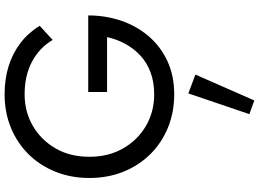

<svg xmlns="http://www.w3.org/2000/svg" viewBox="-162 -588 1100 815"><g transform="rotate(-90 387.5 -180.0)"><path d="M405 -355H730Q730 -282 708 -216.5Q686 -151 643 -100Q600 -49 537.5 -19.5Q475 10 395 10Q319 10 254 -16.5Q189 -43 141 -91.5Q93 -140 66.5 -206Q40 -272 40 -350Q40 -428 66.5 -494Q93 -560 141 -608.5Q189 -657 254 -683.5Q319 -710 395 -710Q460 -710 514.5 -693Q569 -676 612.5 -643Q656 -610 686 -561L626 -506Q593 -562 534 -593.5Q475 -625 395 -625Q321 -625 261 -590Q201 -555 165.5 -493.5Q130 -432 130 -350Q130 -269 165.5 -207Q201 -145 261 -110Q321 -75 395 -75Q447 -75 488.5 -90.5Q530 -106 560 -134Q590 -162 609.5 -198Q629 -234 638 -275H405ZM479 100 369 350 311 329 399 70Z"/></g></svg>

Font: Jost
Style: Regular
Weight: 400
Version: Version 3.710